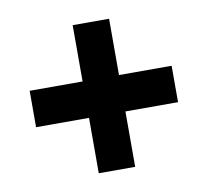

<svg xmlns="http://www.w3.org/2000/svg" viewBox="-61 -663 669 618"><g transform="rotate(-10 273.5 -354.0)"><path d="M333 -412H505V-293H333V-112H214V-293H41V-412H214V-596H333Z"/></g></svg>

Font: Noto Sans Hebrew SemiCondensed ExtraBold
Style: Regular
Weight: 800
Width: 4
Designer: Monotype Design Team
Foundry: Monotype Imaging Inc.
Version: Version 2.004; ttfautohint (v1.8.4.7-5d5b)